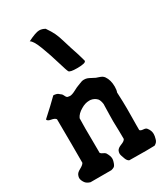

<svg xmlns="http://www.w3.org/2000/svg" viewBox="-202 -906 861 989"><g transform="rotate(-30 228.0 -412.0)"><path d="M128.9 -793.9Q177.7 -818.4 198.2 -818.4Q215.8 -818.4 232.4 -808.6Q252 -780.3 261.7 -759.8Q271.5 -739.3 281.2 -706.1Q291 -672.9 295.9 -658.2Q314.5 -604.5 324.2 -566.4V-565.4Q324.2 -551.8 271.5 -551.8Q229.5 -551.8 223.6 -561.5Q218.8 -569.3 202.6 -624Q186.5 -678.7 166.5 -731.4Q146.5 -784.2 128.9 -793.9ZM374 -437.5Q391.6 -412.1 391.6 -373Q391.6 -352.5 386.7 -340.8Q389.6 -280.3 389.6 -243.2Q389.6 -224.6 389.2 -193.8Q388.7 -163.1 388.7 -147.5V-116.2Q392.6 -109.4 407.7 -108.4Q422.9 -107.4 427.7 -101.6Q443.4 -83 443.4 -61.5Q443.4 -49.8 438.5 -33.2Q434.6 -15.6 417 -6.8Q394.5 -5.9 368.2 -5.9Q325.2 -5.9 266.6 -6.8Q255.9 -11.7 250 -27.3Q240.2 -52.7 240.2 -60.5Q240.2 -70.3 244.1 -78.1Q250 -89.8 271 -97.7Q292 -105.5 296.9 -116.2Q296.9 -140.6 296.4 -164.6Q295.9 -188.5 295.4 -201.2Q294.9 -213.9 294.9 -221.7Q294.9 -234.4 295.4 -261.2Q295.9 -288.1 296.9 -324.2Q293.9 -346.7 285.2 -357.4Q270.5 -373 248 -376H240.2Q216.8 -376 192.4 -361.3Q163.1 -344.7 153.3 -322.3Q152.3 -299.8 152.3 -262.7Q152.3 -248 152.8 -202.1Q153.3 -156.2 153.3 -116.2Q157.2 -110.4 167.5 -106Q177.7 -101.6 181.6 -96.7Q195.3 -74.2 195.3 -58.6Q195.3 -49.8 192.4 -41Q186.5 -20.5 178.7 -15.6Q172.9 -11.7 161.1 -8.8H108.4H37.1Q17.6 -14.6 8.8 -26.4Q-2.9 -43 -2.9 -56.6Q-2.9 -62.5 0 -70.3Q3.9 -84 24.4 -94.7Q44.9 -105.5 50.8 -116.2V-164.1V-227.5Q50.8 -297.9 49.8 -376Q43.9 -385.7 22.9 -389.2Q2 -392.6 0 -403.3Q59.6 -457 94.7 -492.2Q99.6 -492.2 103 -491.7Q106.4 -491.2 109.9 -490.2Q113.3 -489.3 115.2 -488.8Q117.2 -488.3 120.1 -486.3Q123 -484.4 124 -483.4Q125 -482.4 128.4 -479.5Q131.8 -476.6 133.8 -475.6Q138.7 -472.7 143.6 -461.4Q148.4 -450.2 155.3 -448.2Q165 -446.3 168 -446.3Q180.7 -446.3 201.7 -457.5Q222.7 -468.8 229.5 -470.7Q235.4 -472.7 243.2 -476.1Q251 -479.5 257.3 -481.4Q263.7 -483.4 271.5 -483.4Q282.2 -483.4 290.5 -480.5Q298.8 -477.5 312 -470.2Q325.2 -462.9 330.1 -460.9Q335 -459 345.7 -455.6Q356.4 -452.1 362.8 -448.2Q369.1 -444.3 374 -437.5Z"/></g></svg>

Font: LPEducational
Style: Medium
Weight: 500
Designer: Based on Essays1743, by John Stracke, which says:

Based on the typeface in a 1743 English translation of the essays of 
Version: Version 001.204